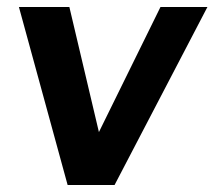

<svg xmlns="http://www.w3.org/2000/svg" viewBox="-20 -528 612 548"><path d="M34 -508H178L298 0H173ZM572 -508 307 0H188L438 -508Z"/></svg>

Font: Inclusive Sans
Style: Italic
Weight: 400
Italic angle: -7°
Designer: Olivia King
Foundry: Olivia King
Version: Version 2.004